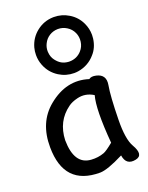

<svg xmlns="http://www.w3.org/2000/svg" viewBox="-170 -989 851 1103"><g transform="rotate(-20 256.0 -437.5)"><path d="M219.2 -674.3Q234.9 -653.8 252 -644.5Q270 -634.3 294.9 -632.8Q297.4 -632.8 299.8 -632.8Q321.3 -632.8 341.3 -641.6Q360.4 -650.4 374.5 -666.5Q394 -688.5 397.9 -717.8Q398.9 -724.6 398.9 -731.9Q398.9 -753.9 390.1 -773.4Q377.9 -800.3 352.5 -815.9Q328.1 -831.1 299.8 -831.1Q298.8 -831.1 298.3 -831.1Q270 -830.6 246.6 -815.9Q223.6 -801.3 211.4 -776.4Q200.7 -755.4 200.7 -731.9Q200.7 -728 201.2 -724.1Q203.1 -695.3 219.2 -674.3ZM296.9 -903.8Q299.3 -903.8 301.3 -903.8Q349.6 -903.8 391.1 -878.4Q434.6 -852.1 456.1 -806.2Q472.7 -771 472.7 -732.4Q472.7 -721.2 471.2 -710Q463.9 -656.2 431.6 -621.1Q412.1 -598.1 385.3 -583Q358.4 -567.9 327.1 -563Q314.5 -561 302.2 -561Q252.4 -561 210.4 -587.4Q162.6 -617.7 142.1 -670.4Q130.4 -700.2 130.4 -732.9Q130.4 -755.9 136.2 -777.8Q151.4 -832.5 195.3 -867.2Q239.7 -902.3 296.9 -903.8ZM246.1 27.3Q26.9 27.8 25.4 -207Q23.9 -359.9 126 -443.4Q243.2 -539.6 371.1 -499Q385.3 -511.2 415 -504.4Q473.6 -491.2 462.4 -428.7Q451.2 -367.7 448.7 -220.7Q446.8 -103.5 475.1 -54.7Q516.6 16.6 463.4 27.3Q402.3 40 392.6 -24.4Q291.5 26.9 246.1 27.3ZM302.7 -70.8Q320.3 -77.1 363.8 -112.8Q346.2 -322.8 368.7 -401.9Q321.3 -431.6 269.5 -418.9Q233.4 -410.2 211.9 -394Q125 -331.1 120.6 -216.3Q122.1 -66.9 223.1 -60.1Q265.6 -57.1 302.7 -70.8Z"/></g></svg>

Font: Comic Relief
Style: Regular
Weight: 400
Designer: Jeff Davis
Foundry: Loudifier
Version: Version 1.0